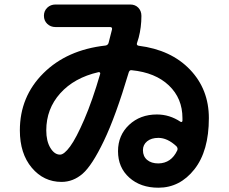

<svg xmlns="http://www.w3.org/2000/svg" viewBox="-20 -790 1040 873"><path d="M427.7 -461.9Q317.4 -436.5 253.9 -365.7Q190.4 -294.9 190.4 -197.3Q190.4 -148.4 209 -117.7Q227.5 -86.9 252.9 -86.9Q271.5 -86.9 298.8 -124Q326.2 -161.1 363.3 -247.1Q400.4 -333 435.5 -454.1Q436.5 -458 434.1 -460.4Q431.6 -462.9 427.7 -461.9ZM786.1 -106.4Q790 -116.2 782.2 -125Q741.2 -163.1 700.2 -163.1Q668 -163.1 648.9 -147.5Q629.9 -131.8 629.9 -107.4Q629.9 -79.1 648.9 -63Q668 -46.9 700.2 -46.9Q758.8 -47.9 786.1 -106.4ZM259.8 37.1Q178.7 37.1 124.5 -27.3Q70.3 -91.8 70.3 -197.3Q70.3 -350.6 177.2 -457Q284.2 -563.5 460 -583Q470.7 -585 473.6 -594.7Q483.4 -634.8 489.3 -656.2Q491.2 -667 480.5 -667H232.4Q210 -667 194.8 -681.6Q179.7 -696.3 179.7 -718.3Q179.7 -740.2 194.8 -754.9Q210 -769.5 232.4 -769.5H572.3Q594.7 -769.5 608.9 -754.9Q623 -740.2 623 -717.8Q623 -666 610.4 -618.2Q609.4 -614.3 606.4 -605.5Q603.5 -596.7 602.5 -592.8Q600.6 -584 610.4 -582Q757.8 -563.5 843.8 -473.6Q929.7 -383.8 929.7 -252.9Q929.7 -103.5 863.8 -20Q797.9 63.5 700.2 63.5Q619.1 63.5 567.9 17.6Q516.6 -28.3 516.6 -102.5Q516.6 -174.8 566.9 -222.2Q617.2 -269.5 693.4 -269.5Q751 -269.5 800.8 -236.3Q803.7 -234.4 806.6 -235.8Q809.6 -237.3 809.6 -241.2V-252.9Q809.6 -342.8 748 -401.4Q686.5 -460 579.1 -470.7Q569.3 -472.7 565.4 -460.9Q505.9 -260.7 452.1 -148.9Q398.4 -37.1 355.5 0Q312.5 37.1 259.8 37.1Z"/></svg>

Font: Rounded-X Mgen+ 1mn bold
Style: Bold
Weight: 700
Designer: [Source Han Sans]
Ryoko NISHIZUKA  (kana & ideographs); Paul D. Hunt (Latin, Greek & Cyrillic); Wenlong ZHANG  (bopomofo
Version: Version 1.059.20150602